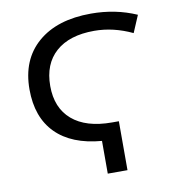

<svg xmlns="http://www.w3.org/2000/svg" viewBox="-81 -795 776 866"><g transform="rotate(-10 306.5 -362.0)"><path d="M342.8 -149.9Q205.6 -161.1 133.3 -234.1Q61 -307.1 61 -435.1Q61 -571.3 149.4 -647.7Q237.8 -724.1 393.1 -724.1Q505.4 -724.1 601.1 -682.1L567.9 -604Q481.4 -645 394 -645Q279.8 -645 217.8 -589.8Q155.8 -534.7 155.8 -434.1Q155.8 -333.5 219.5 -278.8Q283.2 -224.1 401.9 -224.1H433.1V0H342.8Z"/></g></svg>

Font: NotoPenekeko
Style: Regular
Weight: 400
Designer: Monotype Design team
Foundry: Monotype Imaging Inc.
Version: Version 1.04